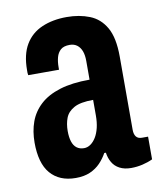

<svg xmlns="http://www.w3.org/2000/svg" viewBox="-68 -594 551 661"><g transform="rotate(-10 207.5 -263.5)"><path d="M144.6 12Q116.1 12 94 2.9Q71.9 -6.2 56.3 -24.3Q40.7 -42.4 33.1 -69.7Q25.5 -96.9 25.5 -132.1Q25.5 -172 37.4 -204.9Q49.3 -237.8 75.8 -262.2Q102.2 -286.6 145.2 -299.9Q188.1 -313.2 249.6 -313.2V-379Q249.6 -399 244.4 -413Q239.1 -427 228.7 -435Q218.2 -443 202.7 -443Q181.7 -443 171 -433.4Q160.3 -423.8 156.2 -408.4Q152 -393 152 -373.6V-365.1H44.3Q43.3 -369.1 43.3 -373.4Q43.3 -377.7 43.3 -382.5Q43.3 -437.4 63.9 -471.9Q84.5 -506.5 122.2 -522.8Q159.9 -539.2 209.1 -539.2Q253.3 -539.2 289.1 -525Q324.8 -510.9 345.2 -475.1Q365.7 -439.3 365.7 -373.5V-117.3Q365.7 -102 372.2 -93.5Q378.7 -85 392.3 -85H413.9V-5.7Q397.8 2 378.1 6.6Q358.4 11.2 338.3 11.2Q314.7 11.2 298.2 2.5Q281.7 -6.1 272.8 -21.5Q263.8 -36.8 261.3 -55.8H255.6Q245.6 -37.5 230.8 -22Q216 -6.6 195 2.7Q174 12 144.6 12ZM190.3 -84.2Q202.4 -84.2 213 -91.6Q223.6 -98.9 232 -112.4Q240.3 -125.9 245 -145Q249.6 -164.1 249.6 -188.4V-242.5Q204.8 -242.5 182.5 -230.1Q160.1 -217.7 152.4 -197.3Q144.7 -177 144.7 -151.9Q144.7 -130.3 149.6 -115.1Q154.4 -99.9 164.7 -92.1Q175 -84.2 190.3 -84.2Z"/></g></svg>

Font: Archivo SemiBold ExtraCondensed
Style: Regular
Weight: 600
Width: 2
Version: Version 2.001